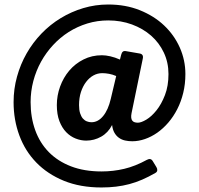

<svg xmlns="http://www.w3.org/2000/svg" viewBox="-20 -724 879 848"><path d="M493.2 -388.2Q477.5 -395 461.9 -397.9Q446.3 -400.9 431.2 -400.9Q411.1 -400.9 392.8 -390.9Q374.5 -380.9 360.4 -362.3Q346.2 -343.8 337.6 -317.9Q329.1 -292 329.1 -259.8Q329.1 -238.8 333.7 -224.1Q338.4 -209.5 345.9 -200.7Q353.5 -191.9 363.5 -188Q373.5 -184.1 383.8 -184.1Q413.1 -184.1 435.5 -211.4Q458 -238.8 469.2 -287.1ZM798.8 -397Q798.8 -353 789.3 -314Q779.8 -274.9 762.9 -241.9Q746.1 -209 723.4 -182.6Q700.7 -156.2 674.6 -137.9Q648.4 -119.6 620.1 -109.9Q591.8 -100.1 564 -100.1Q547.4 -100.1 532.2 -103.5Q517.1 -106.9 505.1 -115.5Q493.2 -124 485.4 -137.7Q477.5 -151.4 475.1 -171.9Q466.3 -154.8 454.1 -141.8Q441.9 -128.9 426.8 -120.4Q411.6 -111.8 395 -107.4Q378.4 -103 360.8 -103Q337.4 -103 314.2 -112.1Q291 -121.1 272.5 -140.1Q253.9 -159.2 242.4 -189Q231 -218.8 231 -259.8Q231 -301.8 245.4 -341.6Q259.8 -381.3 285.9 -412.1Q312 -442.9 348.9 -461.4Q385.7 -480 430.2 -480Q446.8 -480 467.3 -475.3Q487.8 -470.7 509.8 -460.9L515.1 -481.9Q517.6 -491.7 522.5 -495.8Q527.3 -500 537.1 -498L596.2 -487.8Q614.7 -484.9 610.8 -465.8L561 -224.1Q558.6 -211.9 559.6 -203.9Q560.5 -195.8 564.5 -190.9Q568.4 -186 574.7 -184.1Q581.1 -182.1 588.9 -182.1Q603.5 -182.1 626.5 -195.8Q649.4 -209.5 671.1 -236.6Q692.9 -263.7 708.5 -304Q724.1 -344.2 724.1 -397Q724.1 -448.2 703.6 -491.7Q683.1 -535.2 647.2 -566.7Q611.3 -598.1 562.7 -616Q514.2 -633.8 458 -633.8Q410.2 -633.8 366 -620.4Q321.8 -606.9 283.7 -582.8Q245.6 -558.6 214.6 -525.1Q183.6 -491.7 161.4 -451.7Q139.2 -411.6 127.2 -366.2Q115.2 -320.8 115.2 -272.9Q115.2 -205.6 135.5 -149.2Q155.8 -92.8 195.6 -52.2Q235.4 -11.7 293.7 10.7Q352.1 33.2 428.2 33.2Q480 33.2 528.6 21.7Q577.1 10.3 628.9 -18.1Q646 -27.3 654.8 -12.2L670.9 14.2Q675.3 21.5 674.6 28.6Q673.8 35.6 666 40Q636.2 57.1 608.2 69.3Q580.1 81.5 551.5 89.1Q522.9 96.7 492.7 100.3Q462.4 104 428.2 104Q334.5 104 262.2 74.5Q189.9 44.9 140.4 -6.1Q90.8 -57.1 65.4 -126Q40 -194.8 40 -272.9Q40 -331.1 55.2 -385.7Q70.3 -440.4 97.7 -488.3Q125 -536.1 163.3 -575.9Q201.7 -615.7 248.3 -644Q294.9 -672.4 347.9 -688.2Q400.9 -704.1 458 -704.1Q534.7 -704.1 597.4 -679Q660.2 -653.8 704.8 -611.6Q749.5 -569.3 774.2 -513.7Q798.8 -458 798.8 -397Z"/></svg>

Font: New Telegraph
Style: Bold
Weight: 700
Designer: Frank Baranowski
Foundry: Frank Baranowski
Version: Version 3.001